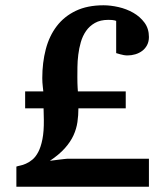

<svg xmlns="http://www.w3.org/2000/svg" viewBox="-20 -707 627 727"><path d="M42 0V-76.2Q46.9 -78.1 56.6 -80.1Q66.4 -82 78.1 -87.2Q89.8 -92.3 102.3 -102.3Q114.7 -112.3 124.8 -131.3Q134.8 -150.4 140.6 -179.7Q146.5 -209 146 -252.9L145 -296.9H75.2V-360.8H144L142.1 -378.4Q141.1 -386.2 140.6 -394.8Q140.1 -403.3 140.1 -411.1Q140.1 -469.7 153.3 -520.3Q166.5 -570.8 194.8 -607.9Q223.1 -645 267.1 -666Q311 -687 372.1 -687Q398.4 -687 428.7 -680.2Q459 -673.3 484.6 -658.7Q510.3 -644 527.1 -621.3Q543.9 -598.6 543.9 -566.9Q543.9 -549.8 537.1 -536.6Q530.3 -523.4 518.8 -514.6Q507.3 -505.9 492.7 -501.5Q478 -497.1 462.9 -497.1Q456.1 -497.1 449 -498.3Q441.9 -499.5 435.1 -501.5Q427.2 -503.4 419.9 -505.9V-627.9Q417.5 -628.9 413.6 -629.9Q410.2 -630.9 404.3 -631.3Q398.4 -631.8 390.1 -631.8Q359.9 -631.8 339.4 -620.1Q318.8 -608.4 305.9 -589.8Q293 -571.3 286.1 -547.6Q279.3 -523.9 276.4 -499.8Q273.4 -475.6 273.2 -453.4Q272.9 -431.2 272.9 -415Q272.9 -402.8 273.2 -392.8Q273.4 -382.8 273.9 -376Q274.4 -367.2 274.9 -360.8H456.1V-296.9H276.9Q276.9 -270.5 273.2 -244.9Q269.5 -219.2 258.3 -194.6Q247.1 -169.9 225.6 -145.8Q204.1 -121.6 168.9 -98.1Q186 -100.1 199.7 -102.1Q211.4 -103.5 221.9 -104.7Q232.4 -106 234.9 -106H543.9V0Z"/></svg>

Font: Charis SIL Viet
Style: Bold
Weight: 700
Foundry: SIL International
Version: Version 5.000